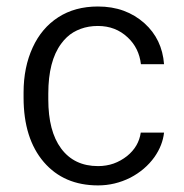

<svg xmlns="http://www.w3.org/2000/svg" viewBox="-20 -558 563 588"><path d="M167 -103.5Q207 -49.3 280.3 -49.3Q293 -49.3 304.9 -51.3Q316.9 -53.2 327.9 -57.1Q338.9 -61 349.4 -66.9Q359.9 -72.8 369.1 -80.1Q404.8 -108.9 411.1 -151.9H482.4Q478 -112.8 453.1 -77.1Q424.8 -37.6 378.9 -13.7Q355.5 -2 330.8 3.9Q306.2 9.8 280.3 9.8Q175.8 9.8 114.3 -61.5Q52.2 -133.8 52.2 -259.3V-274.9Q52.2 -352.1 80.1 -412.6Q107.4 -472.2 158.4 -505.1Q209.5 -538.1 279.8 -538.1Q323.2 -538.1 358.6 -525.1Q394 -512.2 422.4 -486.8Q476.6 -438 482.4 -361.3H411.6Q405.8 -411.1 371.1 -443.4Q334 -478.5 279.8 -478.5Q265.6 -478.5 252.4 -476.3Q239.3 -474.1 227.3 -469.7Q215.3 -465.3 204.6 -459Q193.8 -452.6 184.6 -443.8Q175.3 -435.1 167.5 -424.3Q147.5 -397.5 137.7 -359.1Q127.9 -320.8 127.9 -271.5V-253.4Q127.9 -156.2 167 -103.5Z"/></svg>

Font: Shabnam Light FD
Style: Light-FD
Weight: 300
Foundry: DejaVu fonts team - Redesigned by Saber Rastikerdar - Based on Vazir font
Version: Version 5.0.0